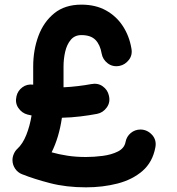

<svg xmlns="http://www.w3.org/2000/svg" viewBox="-20 -742 755 819"><path d="M50.3 -331.5Q55.7 -355 75.4 -369.6Q95.2 -384.3 121.6 -380.9V-458.5Q121.6 -528.3 143.8 -588.4Q166 -648.4 211.4 -685.3Q256.8 -722.2 327.1 -722.2Q388.2 -722.2 432.6 -697.3Q477.1 -672.4 504.4 -630.1Q531.7 -587.9 540.5 -535.6Q545.9 -507.3 529.8 -486.6Q513.7 -465.8 489.7 -460.9Q460.9 -455.6 439.5 -471.9Q418 -488.3 413.6 -513.7Q407.2 -551.3 387.2 -571.8Q367.2 -592.3 327.1 -592.3Q298.8 -592.3 282 -572.3Q265.1 -552.2 258.1 -521.5Q251 -490.7 251 -458.5V-369.6Q282.2 -371.1 312.7 -374.8Q343.3 -378.4 369.1 -383.3Q397.5 -388.7 418.2 -373.8Q439 -358.9 444.3 -335Q451.7 -306.2 435.5 -283.7Q419.4 -261.2 394 -256.3Q361.3 -250 323 -245.4Q284.7 -240.7 244.1 -239.7Q231.9 -155.8 200.2 -92.3Q231.4 -83.5 267.6 -77.9Q303.7 -72.3 346.7 -72.3Q380.9 -72.3 418.2 -77.1Q455.6 -82 483.2 -95.9Q510.7 -109.9 515.6 -136.7Q520 -159.7 537.8 -174.6Q555.7 -189.5 579.6 -189.5Q608.4 -189 628.7 -166.7Q648.9 -144.5 642.6 -112.8Q630.9 -50.3 587.9 -12.9Q544.9 24.4 481.7 40.8Q418.5 57.1 346.7 57.1Q262.7 57.1 193.8 39.3Q125 21.5 73.7 1Q55.7 -5.9 44.4 -22.7Q33.2 -39.6 33.2 -59.1Q33.2 -72.8 39.1 -85.9Q44.9 -99.1 53.7 -106.9Q77.1 -128.4 92.3 -166.7Q107.4 -205.1 114.7 -249.5Q106 -251.5 97.2 -253.4Q73.2 -259.8 58.3 -281.5Q43.5 -303.2 50.3 -331.5Z"/></svg>

Font: Mikhak-DS2-FD Bold
Style: Regular
Weight: 700
Designer: Amin Abedi
Version: Version 3.4